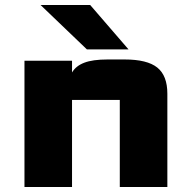

<svg xmlns="http://www.w3.org/2000/svg" viewBox="-20 -749 763 769"><path d="M78 0V-505.8H268.5V-458.8Q283.9 -485 317.7 -497.9Q351.4 -510.8 410.4 -510.8H479.3Q569.6 -510.8 610 -478.4Q650.3 -446 650.3 -373.7V0H459.8V-348.7Q459.8 -348.7 459.8 -348.7Q459.8 -348.7 459.8 -348.7H268.5V0ZM494.8 -551.1H328.1L142.4 -729H341.2Z"/></svg>

Font: Science Gothic
Style: Regular
Weight: 400
Designer: Thomas Phinney, Vassil Kateliev, Brandon Buerkle
Foundry: Font Detective LLC
Version: Version 1.018